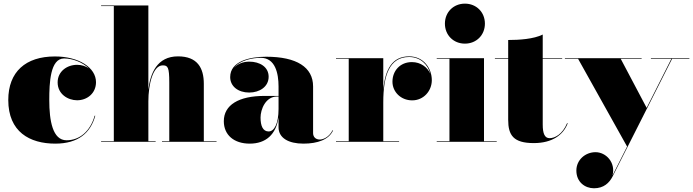

<svg xmlns="http://www.w3.org/2000/svg" viewBox="-20 -780 3812 1056"><path d="M504 -143.5H500.5C477 -59 418.5 -8.5 346 -8.5C269.5 -8.5 251 -115.5 251 -230C251 -324 256 -458.5 332.5 -458.5C378.5 -458.5 434 -438 469 -403.5C451 -416.5 428 -423.5 404 -423.5C348.5 -423.5 297 -387 297 -327C297 -262 354 -228.5 404 -228.5C459.5 -228.5 508 -267 508 -328C508 -408 414 -469.5 282 -469.5C121 -469.5 25.5 -385 25.5 -230C25.5 -55 143 10 284 10C410 10 478 -49 504 -143.5Z M536 -3.5V0H836V-3.5H796V-223C796 -314.5 820.5 -420.5 875 -420.5C903 -420.5 911 -410.5 911 -326.5V-3.5H871V0H1171V-3.5H1101V-319C1101 -406 1066 -470 959 -470C844 -470 806.5 -377 796 -287V-750H536V-746.5H606V-3.5Z M1435 -252.5C1293 -252.5 1211 -202.5 1211 -113.5C1211 -37.5 1267 10 1353.5 10C1442 10 1498.5 -40 1512 -134.5V-80C1512 -21 1567 10 1649 10C1727 10 1789.5 -12.5 1812 -63L1809 -63.5C1788.5 -23 1754.5 -12.5 1739 -12.5C1715 -12.5 1702 -28 1702 -48V-304.5C1702 -410.5 1611.5 -468 1444 -468C1353 -468 1246 -443 1246 -356C1246 -305 1290 -271 1350.5 -271C1408 -271 1457.5 -303 1457.5 -358C1457.5 -412 1409 -441 1350.5 -441C1316.5 -441 1286 -428 1267 -407C1299.5 -449.5 1371.5 -462 1414 -462C1494 -462 1512 -376.5 1512 -304.5V-252.5ZM1457.5 -57C1425.5 -57 1413 -88.5 1413 -133.5C1413 -178 1440.5 -249 1503.5 -249H1512V-180.5C1512 -99 1488 -57 1457.5 -57Z M1828 -3.5V0H2175V-3.5H2088V-217.5C2088 -364.5 2121.5 -466.5 2230 -466.5C2294 -466.5 2334 -423 2347 -373.5C2332 -409.5 2294 -438.5 2245.5 -438.5C2180 -438.5 2138.5 -390 2138.5 -330.5C2138.5 -275.5 2184 -228 2247 -228C2310 -228 2355 -280 2355 -339C2355 -403 2311 -470 2230 -470C2137 -470 2098.5 -398.5 2088 -287V-460H1828V-456.5H1898V-3.5Z M2427 -650C2427 -587 2474 -540 2537 -540C2600 -540 2647 -587 2647 -650C2647 -713 2600 -760 2537 -760C2474 -760 2427 -713 2427 -650ZM2382 -3.5V0H2712V-3.5H2642V-460H2382V-456.5H2452V-3.5Z M3102.5 -102 3099 -102.5C3074 -41.5 3031 -20 3003 -20C2976 -20 2965 -45 2965 -95V-456.5H3072V-460H2965V-590C2915 -565 2835 -560 2775 -560V-460H2702V-456.5H2775V-121C2775 -36 2804 7 2916 7C3017 7 3078.5 -38 3102.5 -102Z M3509 -456.5V-460H3087V-456.5H3159.5L3429 26L3349 184.5C3367 113.5 3313 57 3255.5 57C3198.5 57 3150 100 3150 158C3150 221 3197 255.5 3247 255.5C3300.5 255.5 3331 226 3349 191L3676.5 -456.5H3771.5V-460H3560V-456.5H3672.5L3536.5 -187L3394 -456.5Z"/></svg>

Font: Bodoni* 48pt Fatface
Style: Regular
Weight: 900
Version: Version 2.3